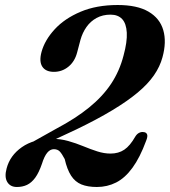

<svg xmlns="http://www.w3.org/2000/svg" viewBox="-20 -734 678 767"><path d="M104 -132.5 96 -159 205 -220Q282.5 -261 336.2 -304.8Q390 -348.5 423.8 -399.2Q457.5 -450 473.5 -512Q488.5 -567 486.5 -603.5Q484.5 -640 468 -657.8Q451.5 -675.5 421.5 -675.5Q390 -675.5 365.8 -662.2Q341.5 -649 325.5 -626.2Q309.5 -603.5 301.5 -575L288 -524Q278.5 -488 253.2 -467.5Q228 -447 195.5 -447Q162.5 -447 149 -467.8Q135.5 -488.5 146 -527Q159 -574 198.5 -617Q238 -660 301.8 -687Q365.5 -714 450 -714Q528 -714 573.2 -687.5Q618.5 -661 632.2 -613.8Q646 -566.5 629 -505Q619 -468 595 -433.2Q571 -398.5 530 -364.2Q489 -330 428.5 -293.5Q368 -257 285 -217ZM6.5 -61.5Q20 -113 67.5 -146.2Q115 -179.5 187.5 -179.5Q221 -179.5 252.2 -170.8Q283.5 -162 312.5 -150Q341.5 -138 368.8 -129.2Q396 -120.5 421.5 -120.5Q453.5 -120.5 476.5 -136Q499.5 -151.5 520.5 -188.5Q527 -199 535.5 -203.2Q544 -207.5 552 -206.5Q564 -206 567.5 -197.5Q571 -189 563.5 -171Q539 -104.5 509.2 -63.8Q479.5 -23 444 -5Q408.5 13 367 13Q330.5 13 305.2 2.8Q280 -7.5 264 -32.2Q248 -57 238.5 -98.5Q227.5 -119.5 218.8 -128.8Q210 -138 195 -138Q180.5 -138 168.8 -124Q157 -110 147.5 -79.5Q135.5 -44.5 120.8 -24.2Q106 -4 88 4.5Q70 13 47.5 13Q21 13 9 -7Q-3 -27 6.5 -61.5Z"/></svg>

Font: Fraunces SemiBold
Style: Italic
Weight: 600
Italic angle: -16°
Version: Version 1.000;[b76b70a41]